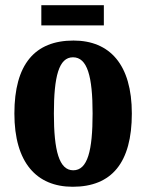

<svg xmlns="http://www.w3.org/2000/svg" viewBox="-20 -704 559 734"><path d="M138 -607H377V-684H138ZM258 10C407 10 484 -82 484 -270C484 -458 399 -549 261 -549C113 -549 35 -458 35 -270C35 -82 120 10 258 10ZM260 -53C206 -53 186 -128 186 -270C186 -412 205 -485 259 -485C314 -485 334 -412 334 -270C334 -128 315 -53 260 -53Z"/></svg>

Font: Noto Serif Thai ExtraCondensed ExtraBold
Style: Regular
Weight: 800
Width: 2
Designer: Monotype Design Team
Foundry: Monotype Imaging Inc.
Version: Version 2.002